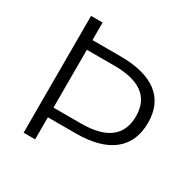

<svg xmlns="http://www.w3.org/2000/svg" viewBox="-157 -847 984 995"><g transform="rotate(30 335.0 -349.5)"><path d="M643 -367Q643 -252 567 -192Q491 -132 346 -132H179V0H110V-699H179V-594H346Q492 -594 567.5 -536.5Q643 -479 643 -367ZM572 -365Q572 -536 344 -536H179V-190H344Q572 -190 572 -365Z"/></g></svg>

Font: Gontserrat Light
Style: Regular
Weight: 300
Designer: Julieta Ulanovsky
Foundry: Julieta Ulanovsky
Version: Version 6.001